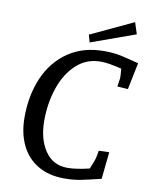

<svg xmlns="http://www.w3.org/2000/svg" viewBox="-98 -979 832 1066"><g transform="rotate(10 317.5 -446.5)"><path d="M63 -282Q63 -407 106.5 -506.5Q150 -606 234 -663Q318 -720 435 -720Q488 -720 526 -712Q564 -704 632 -686L601 -535L541 -539L548 -587Q549 -594 545 -640Q471 -659 427 -659Q347 -659 290 -606.5Q233 -554 203.5 -468Q174 -382 174 -282Q174 -179 219 -112.5Q264 -46 345 -46Q395 -46 469 -64Q488 -109 492 -123Q497 -141 501 -170L560 -172L544 -19Q470 -1 430 7Q390 15 338 15Q251 15 189 -22Q127 -59 95 -126Q63 -193 63 -282ZM335 -795 576 -908 597 -843 347 -753Z"/></g></svg>

Font: Andada Pro Medium
Style: Italic
Weight: 500
Italic angle: -7°
Designer: Carolina Giovagnoli
Foundry: Huerta Tipografica
Version: Version 3.005; ttfautohint (v1.8.4)